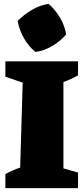

<svg xmlns="http://www.w3.org/2000/svg" viewBox="-20 -979 438 999"><path d="M8 0V-73Q45 -94 85 -107L98 -549L8 -580V-660H386V-587Q351 -567 310 -552V-103L386 -81V0ZM233 -959Q268 -928 292.5 -886.5Q317 -845 324 -800Q296 -766 252.5 -740Q209 -714 164 -709Q130 -736 105 -779.5Q80 -823 72 -870Q103 -902 145 -927Q187 -952 233 -959Z"/></svg>

Font: Piazzolla Black
Style: Regular
Weight: 900
Designer: Juan Pablo del Peral
Foundry: Huerta Tipografica
Version: Version 1.330